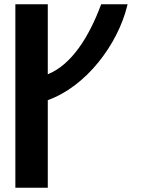

<svg xmlns="http://www.w3.org/2000/svg" viewBox="-20 -880 670 900"><path d="M204 -860H52V0H204V-410.5C385.6 -475.5 531.5 -672.5 575.8 -850.9L578 -860H454.2L452.3 -855C398.2 -710.1 316.5 -576.7 204 -531.9Z"/></svg>

Font: Stormning
Style: Bold
Weight: 400
Designer: Robert Jablonski, Mew Too
Foundry: Cannot Into Space Fonts
Version: Version 0.90